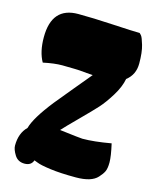

<svg xmlns="http://www.w3.org/2000/svg" viewBox="-109 -790 707 865"><g transform="rotate(15 245.0 -357.0)"><path d="M220 -470Q214 -470 195 -471Q176 -472 138.5 -472Q101 -472 50 -461Q25 -505 25 -573Q25 -714 148 -714Q215 -714 311.5 -708.5Q408 -703 437 -703Q441 -700 446.5 -693Q452 -686 461.5 -654Q471 -622 471 -569.5Q471 -517 432 -487Q425 -449 398.5 -406Q372 -363 348 -336.5Q324 -310 273.5 -259.5Q223 -209 204 -188Q302 -176 311 -176Q365 -176 444 -190Q457 -133 457 -104.5Q457 -76 450 -61.5Q443 -47 428 -31Q400 0 327.5 0Q255 0 207.5 -6.5Q160 -13 144 -20L128 -26Q119 0 88 0Q57 0 41.5 -25Q26 -50 26 -68Q26 -126 60 -159Q73 -208 144 -298Q169 -329 216 -385.5Q263 -442 282 -465Q279 -465 253 -467Z"/></g></svg>

Font: Chela One
Style: Regular
Weight: 400
Designer: Miguel Hernandez
Foundry: LatinoType
Version: Version 1.001